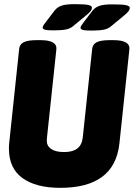

<svg xmlns="http://www.w3.org/2000/svg" viewBox="-20 -895 644 923"><path d="M270 8Q153 8 88 -39Q23 -86 23 -180Q23 -186 23 -192Q23 -198 24 -205L72 -659Q74 -682 94 -692Q114 -702 156 -702H175Q255 -702 251 -658L206 -235Q205 -226 205 -223Q205 -220 205 -218Q205 -193 226.5 -178.5Q248 -164 288 -164Q329 -164 351.5 -181Q374 -198 378 -235L423 -659Q425 -682 445 -692Q465 -702 507 -702H526Q606 -702 602 -658L554 -205Q531 8 270 8ZM236 -749Q205 -749 195 -752.5Q185 -756 185 -762Q185 -766 188 -771.5Q191 -777 201 -790L243 -845Q257 -862 278 -868.5Q299 -875 338 -875Q388 -875 405 -871Q422 -867 422 -858Q422 -851 416.5 -843Q411 -835 394 -821L331 -769Q317 -757 295.5 -753Q274 -749 236 -749ZM418 -748Q387 -748 377 -751.5Q367 -755 367 -761Q367 -765 370 -770.5Q373 -776 383 -789L425 -844Q439 -861 460 -867.5Q481 -874 520 -874Q570 -874 587 -870Q604 -866 604 -857Q604 -850 598.5 -842Q593 -834 576 -820L513 -768Q499 -756 477.5 -752Q456 -748 418 -748Z"/></svg>

Font: Asap Condensed Condensed Black
Style: Italic
Weight: 900
Width: 3
Italic angle: -6°
Designer: Pablo Cosgaya
Foundry: Omnibus-Type
Version: Version 3.001; ttfautohint (v1.8.4.7-5d5b)